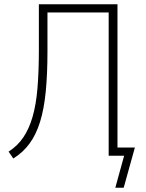

<svg xmlns="http://www.w3.org/2000/svg" viewBox="-20 -725 680 894"><path d="M517 149 558 0H486V-667H201V-486Q201 -380 193 -298.5Q185 -217 166.5 -157.5Q148 -98 117.5 -56.5Q87 -15 42 13L20 -19Q61 -45 88 -84.5Q115 -124 131.5 -180.5Q148 -237 154.5 -314.5Q161 -392 161 -495V-705H527V-38H608L556 149Z"/></svg>

Font: Nunito Sans 10pt Condensed ExtraLight
Style: Regular
Weight: 250
Width: 3
Designer: Vernon Adams
Foundry: Vernon Adams
Version: Version 3.101;gftools[0.9.27]